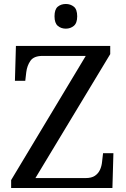

<svg xmlns="http://www.w3.org/2000/svg" viewBox="-20 -945 632 965"><path d="M36 0V-40L411 -664H194Q150 -664 133 -639.5Q116 -615 112 -582L107 -539H55L60 -714H534V-673L158 -50H410Q440 -50 457 -61.5Q474 -73 482.5 -91.5Q491 -110 493 -132L498 -175H550L545 0ZM311 -801Q287 -801 270.5 -815Q254 -829 254 -863Q254 -898 270.5 -911.5Q287 -925 311 -925Q334 -925 351 -911.5Q368 -898 368 -863Q368 -829 351 -815Q334 -801 311 -801Z"/></svg>

Font: Noto Serif Khojki
Style: Regular
Weight: 400
Designer: Juan Bruce
Version: Version 2.002